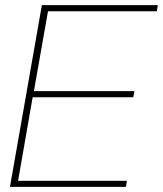

<svg xmlns="http://www.w3.org/2000/svg" viewBox="-20 -732 638 752"><path d="M473.1 0H19L144 -711.9H598.1L594.2 -688H168L112.8 -375H506.8L502 -351.1H107.9L50.8 -23.9H477.1Z"/></svg>

Font: Creato Display Thin
Style: Italic
Weight: 265
Italic angle: -10°
Version: Version 1.000